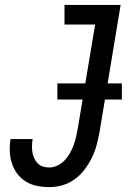

<svg xmlns="http://www.w3.org/2000/svg" viewBox="-20 -755 540 783"><path d="M181 8Q155 8 130.5 3Q106 -2 85.5 -14.5Q65 -27 50.5 -46.5Q36 -66 28.5 -89Q21 -112 20 -137.5Q19 -163 23 -188H113Q111 -175 110.5 -161Q110 -147 112 -134.5Q114 -122 119.5 -110Q125 -98 133.5 -89Q142 -80 154.5 -76Q167 -72 181 -72Q198 -72 214.5 -80Q231 -88 243.5 -101Q256 -114 265 -130Q274 -146 280 -162.5Q286 -179 290 -196Q294 -213 297 -230L368 -655H243V-735H472L386 -217Q381 -190 374 -163.5Q367 -137 355 -112.5Q343 -88 325.5 -64.5Q308 -41 284.5 -24Q261 -7 234.5 0.5Q208 8 181 8ZM214 -349V-415H477V-349Z"/></svg>

Font: Iosevka Slab Medium
Style: Italic
Weight: 500
Italic angle: -9°
Monospace: yes
Designer: Belleve Invis
Foundry: Belleve Invis
Version: Version 11.1.0; ttfautohint (v1.8.3)